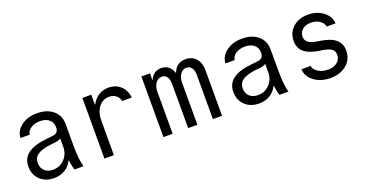

<svg xmlns="http://www.w3.org/2000/svg" viewBox="-32 -1071 3061 1607"><g transform="rotate(-20 1499.0 -268.0)"><path d="M412.1 -384.8Q412.1 -428.2 382.3 -453.6Q352.5 -479 300.8 -479Q252.9 -479 220.2 -457.5Q187.5 -436 183.1 -401.9H101.1Q104 -466.3 160.4 -508.1Q216.8 -549.8 300.8 -549.8Q388.7 -549.8 442.4 -504.4Q496.1 -459 496.1 -383.8V-192.9Q496.1 -66.4 516.1 0H436Q423.8 -34.7 418 -85.9H414.1Q391.1 -40 349.4 -15.1Q307.6 9.8 252.9 9.8Q176.8 9.8 128.9 -35.6Q81.1 -81.1 81.1 -153.8Q81.1 -228 137 -269Q192.9 -310.1 307.1 -320.8L356.9 -326.2Q385.7 -329.1 398.9 -343Q412.1 -356.9 412.1 -384.8ZM412.1 -285.2Q394.5 -272.5 363.8 -268.1L315.9 -263.2Q236.8 -253.4 200.9 -227.8Q165 -202.1 165 -155.8Q165 -111.8 193.1 -85.4Q221.2 -59.1 268.1 -59.1Q328.6 -59.1 370.4 -102.5Q412.1 -146 412.1 -210Z M786.6 0H702.6V-540H781.7V-453.1H785.6Q808.1 -497.6 847.4 -522.2Q886.7 -546.9 936.5 -546.9Q1000 -546.9 1042.7 -507.3Q1085.4 -467.8 1092.8 -401.9H1006.8Q1000.5 -434.6 975.1 -453.9Q949.7 -473.1 914.6 -473.1Q857.9 -473.1 822.3 -427Q786.6 -380.9 786.6 -307.1Z M1228 0V-540H1304.2V-481.9H1308.1Q1318.8 -513.2 1345.7 -531.5Q1372.6 -549.8 1407.2 -549.8Q1443.8 -549.8 1470.7 -528.8Q1497.6 -507.8 1508.3 -471.2H1512.2Q1541 -549.8 1624 -549.8Q1682.1 -549.8 1716.1 -510.5Q1750 -471.2 1750 -404.8V0H1668.5V-394Q1668.5 -434.1 1651.9 -457Q1635.3 -480 1606.4 -480Q1573.2 -480 1551.8 -450.7Q1530.3 -421.4 1530.3 -376V0H1448.2V-394Q1448.2 -434.6 1432.1 -457.3Q1416 -480 1387.2 -480Q1353.5 -480 1331.8 -450.2Q1310.1 -420.4 1310.1 -374V0Z M2237.8 -384.8Q2237.8 -428.2 2208.3 -453.6Q2178.7 -479 2127 -479Q2079.1 -479 2046.1 -457.5Q2013.2 -436 2008.8 -401.9H1926.8Q1929.7 -466.3 1986.3 -508.1Q2043 -549.8 2127 -549.8Q2214.8 -549.8 2268.3 -504.4Q2321.8 -459 2321.8 -383.8V-192.9Q2321.8 -66.4 2341.8 0H2261.7Q2249.5 -34.7 2243.7 -85.9H2239.7Q2216.8 -40 2175 -15.1Q2133.3 9.8 2078.6 9.8Q2002.4 9.8 1954.6 -35.6Q1906.7 -81.1 1906.7 -153.8Q1906.7 -228 1962.6 -269Q2018.6 -310.1 2132.8 -320.8L2182.6 -326.2Q2211.4 -329.1 2224.6 -343Q2237.8 -356.9 2237.8 -384.8ZM2237.8 -285.2Q2220.2 -272.5 2189.9 -268.1L2141.6 -263.2Q2062.5 -253.4 2026.6 -227.8Q1990.7 -202.1 1990.7 -155.8Q1990.7 -111.8 2018.8 -85.4Q2046.9 -59.1 2093.8 -59.1Q2154.3 -59.1 2196 -102.5Q2237.8 -146 2237.8 -210Z M2507.3 -138.2H2589.4Q2594.7 -104.5 2630.9 -81.8Q2667 -59.1 2716.3 -59.1Q2767.6 -59.1 2799.1 -84.2Q2830.6 -109.4 2830.6 -150.9Q2830.6 -184.1 2806.9 -201.9Q2783.2 -219.7 2727.5 -229L2702.6 -231.9Q2612.3 -246.1 2569.8 -282.5Q2527.3 -318.8 2527.3 -381.8Q2527.3 -456.1 2579.1 -502.9Q2630.9 -549.8 2713.4 -549.8Q2792.5 -549.8 2848.1 -507.6Q2903.8 -465.3 2907.2 -401.9H2828.6Q2823.2 -435.1 2791.3 -456.5Q2759.3 -478 2714.4 -478Q2668 -478 2638.7 -453.9Q2609.4 -429.7 2609.4 -391.1Q2609.4 -358.4 2633.1 -339.8Q2656.7 -321.3 2708.5 -313L2732.4 -309.1Q2825.2 -295.4 2869.4 -258.8Q2913.6 -222.2 2913.6 -158.2Q2913.6 -82 2857.7 -33.9Q2801.8 14.2 2712.4 14.2Q2627.9 14.2 2569.1 -29.5Q2510.3 -73.2 2507.3 -138.2Z"/></g></svg>

Font: CommitMono
Style: Regular
Weight: 400
Monospace: yes
Designer: Eigil Nikolajsen
Foundry: Eigil Nikolajsen
Version: Version 1.143